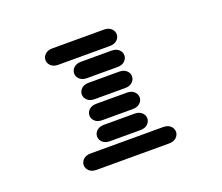

<svg xmlns="http://www.w3.org/2000/svg" viewBox="-119 -911 1238 1073"><g transform="rotate(-20 500.0 -374.5)"><path d="M284.2 -13.7H715.8Q743.2 -13.7 758.8 -28.3Q774.4 -43 774.4 -62.5Q774.4 -82 758.8 -96.7Q743.2 -111.3 715.8 -111.3H284.2Q256.8 -111.3 241.2 -96.7Q225.6 -82 225.6 -62.5Q225.6 -43 241.2 -28.3Q256.8 -13.7 284.2 -13.7ZM409.2 -138.7H590.8Q618.2 -138.7 633.8 -153.3Q649.4 -168 649.4 -187.5Q649.4 -207 633.8 -221.7Q618.2 -236.3 590.8 -236.3H409.2Q381.8 -236.3 366.2 -221.7Q350.6 -207 350.6 -187.5Q350.6 -168 366.2 -153.3Q381.8 -138.7 409.2 -138.7ZM409.2 -263.7H590.8Q618.2 -263.7 633.8 -278.3Q649.4 -293 649.4 -312.5Q649.4 -332 633.8 -346.7Q618.2 -361.3 590.8 -361.3H409.2Q381.8 -361.3 366.2 -346.7Q350.6 -332 350.6 -312.5Q350.6 -293 366.2 -278.3Q381.8 -263.7 409.2 -263.7ZM409.2 -388.7H590.8Q618.2 -388.7 633.8 -403.3Q649.4 -418 649.4 -437.5Q649.4 -457 633.8 -471.7Q618.2 -486.3 590.8 -486.3H409.2Q381.8 -486.3 366.2 -471.7Q350.6 -457 350.6 -437.5Q350.6 -418 366.2 -403.3Q381.8 -388.7 409.2 -388.7ZM409.2 -513.7H590.8Q618.2 -513.7 633.8 -528.3Q649.4 -543 649.4 -562.5Q649.4 -582 633.8 -596.7Q618.2 -611.3 590.8 -611.3H409.2Q381.8 -611.3 366.2 -596.7Q350.6 -582 350.6 -562.5Q350.6 -543 366.2 -528.3Q381.8 -513.7 409.2 -513.7ZM284.2 -638.7H590.8Q618.2 -638.7 633.8 -653.3Q649.4 -668 649.4 -687.5Q649.4 -707 633.8 -721.7Q618.2 -736.3 590.8 -736.3H284.2Q256.8 -736.3 241.2 -721.7Q225.6 -707 225.6 -687.5Q225.6 -668 241.2 -653.3Q256.8 -638.7 284.2 -638.7Z"/></g></svg>

Font: Sixtyfour
Style: Regular
Weight: 400
Designer: Jens Kutilek
Foundry: Jens Kutilek
Version: Version 2.001